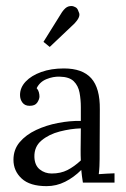

<svg xmlns="http://www.w3.org/2000/svg" viewBox="-20 -620 428 652"><path d="M261.5 0Q259.3 -12.8 258.2 -22.6Q257.1 -32.3 256 -42.9Q230.7 -17.6 201.1 -2.8Q171.6 12.1 138.2 12.1Q81.4 12.1 53.5 -13.8Q25.7 -39.6 25.7 -77.4Q25.7 -112.2 46.9 -137.3Q68.2 -162.4 102.7 -178.6Q137.1 -194.7 177.1 -202.4Q217.1 -210.1 254.5 -209.4V-256Q254.5 -282 250.1 -305.5Q245.7 -328.9 230.5 -344Q215.3 -359 182.6 -359.7Q160.6 -360.5 137.9 -351.3Q115.1 -342.1 104.5 -320.5Q110 -314.6 112 -306.7Q114 -298.9 114 -292.3Q114 -283.1 106.5 -271.7Q99 -260.4 80.3 -260.7Q64.5 -260.7 56.3 -271.5Q48 -282.4 48 -297.4Q48 -322.7 67.3 -343.1Q86.5 -363.4 120.1 -375.5Q153.6 -387.6 196.9 -387.6Q260 -387.6 289.9 -354.2Q319.8 -320.9 319 -248.6Q319 -220.4 318.8 -192.3Q318.7 -164.3 318.5 -136Q318.3 -107.8 318.3 -79.6Q318.3 -67.8 317.7 -55.7Q317.2 -43.6 315.4 -28.6Q328.9 -29.3 342.1 -30.3Q355.3 -31.2 368.9 -31.5V0ZM254.5 -184.1Q220 -183 183 -173.5Q145.9 -163.9 120.8 -142.8Q95.7 -121.7 96.8 -86.5Q97.9 -58.3 115.1 -44.6Q132.4 -30.8 155.5 -30.8Q185.9 -30.8 209 -42.5Q232.1 -54.3 254.5 -75.2Q254.1 -83.6 253.9 -93.1Q253.8 -102.7 253.8 -113.3Q253.8 -117 254.1 -137.3Q254.5 -157.7 254.5 -184.1ZM148.9 -460.6 127.6 -477.8 190.7 -579Q202.1 -595.2 212.5 -598.1Q223 -601 230.3 -598.1Q237.6 -595.2 239.5 -593.3Q244.2 -589.7 248.8 -575.7Q253.4 -561.8 232.9 -540.2Z"/></svg>

Font: Parastoo
Style: Regular
Weight: 400
Foundry: Saber Rastikerdar (saber.rastikerdar@gmail.com)
Version: Version 3.000